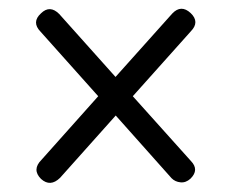

<svg xmlns="http://www.w3.org/2000/svg" viewBox="-20 -557 522 433"><path d="M72.5 -153.5Q51.5 -174.5 73.5 -196.5L201.5 -340L71.5 -485.5Q50.5 -507 72.5 -527Q92.5 -546.5 113.5 -525.5L240.5 -383.5L368.5 -526.5Q388.5 -547.5 410 -527.5Q431 -507.5 410.5 -486.5L279.5 -340L410.5 -194Q430 -174 409.5 -154Q399 -144.5 387 -145.8Q375 -147 367 -155L241 -296.5L115.5 -156Q93.5 -134.5 72.5 -153.5Z"/></svg>

Font: Fraunces 72pt Soft SemiBold
Style: Regular
Weight: 600
Version: Version 1.000;[b76b70a41]